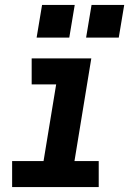

<svg xmlns="http://www.w3.org/2000/svg" viewBox="-20 -756 540 776"><path d="M29 0V-105H156L207 -415H108V-520H349L281 -105H379V0ZM328 -604 350 -736H482L460 -604ZM128 -604 150 -736H282L260 -604Z"/></svg>

Font: Iosevka SS04 Extrabold
Style: Italic
Weight: 800
Italic angle: -9°
Monospace: yes
Designer: Belleve Invis
Foundry: Belleve Invis
Version: Version 19.0.0; ttfautohint (v1.8.4)